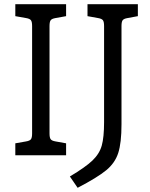

<svg xmlns="http://www.w3.org/2000/svg" viewBox="-20 -740 713 915"><path d="M53 -57 104 -66Q122 -69 127.5 -76.5Q133 -84 133 -104V-616Q133 -636 127.5 -643.5Q122 -651 104 -654L53 -663V-720H295V-663L245 -654Q227 -651 221.5 -643.5Q216 -636 216 -616V-104Q216 -84 221.5 -76.5Q227 -69 245 -66L295 -57V0H53ZM476 -158V-616Q476 -636 470.5 -643.5Q465 -651 447 -654L397 -663V-720H637V-663L588 -654Q570 -651 564.5 -643.5Q559 -636 559 -616V-148Q559 -59 543.5 -11Q528 37 486 71.5Q444 106 350 155L313 101Q387 57 420.5 25Q454 -7 465 -46.5Q476 -86 476 -158Z"/></svg>

Font: Enriqueta
Style: Regular
Weight: 400
Designer: Viviana Monsalve, Gustavo Ibarra
Foundry: 72Puntos
Version: Version 2.000